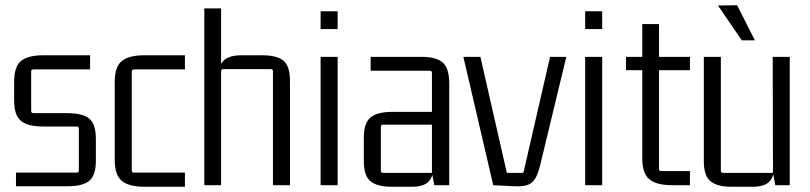

<svg xmlns="http://www.w3.org/2000/svg" viewBox="-20 -707 3093 733"><path d="M240 4H41V-48H273Q281 -48 281 -57V-216Q281 -224 273 -224H144Q86 -224 60 -245.5Q34 -267 34 -323V-395Q34 -453 60.5 -474.5Q87 -496 145 -496H324V-442H108Q99 -442 99 -434V-284Q99 -275 108 -275H236Q295 -275 320.5 -254.5Q346 -234 346 -176V-93Q346 -38 321 -17Q296 4 240 4Z M686 6H532Q472 6 445 -16.5Q418 -39 418 -96V-394Q418 -452 445 -474Q472 -496 532 -496H686V-442H492Q483 -442 483 -434V-56Q483 -48 492 -48H686Z M902 -496H981Q1037 -496 1062 -475.5Q1087 -455 1087 -399V0H1022V-435Q1022 -443 1014 -443H832Q824 -443 824 -435V0H760V-675H824V-443L813 -409Q813 -456 834 -476Q855 -496 902 -496Z M1269 0H1204V-490H1269ZM1269 -596H1204V-664H1269Z M1552 6H1475Q1420 6 1394.5 -15Q1369 -36 1369 -91V-181Q1369 -238 1395 -259Q1421 -280 1479 -280H1638V-231H1442Q1434 -231 1434 -222V-55Q1434 -47 1442 -47H1629V-428Q1629 -437 1621 -437H1395V-490H1584Q1643 -491 1669 -469.5Q1695 -448 1695 -389V0H1638L1629 -47L1636 -81Q1636 -35 1617 -14.5Q1598 6 1552 6Z M2045 -88Q2037 -52 2026.5 -31Q2016 -10 1997 -2Q1978 6 1941 4L1863 0L1749 -490H1814L1915 -47H1972Q1976 -47 1977.5 -48.5Q1979 -50 1980 -55L2080 -490H2142Z M2279 0H2214V-490H2279ZM2279 -596H2214V-664H2279Z M2614 -490V-439H2486L2496 -449V-62Q2496 -54 2504 -54H2614V0H2546Q2486 0 2459 -22.5Q2432 -45 2432 -102V-449L2442 -439H2370V-490H2442L2432 -480V-615H2496V-480L2486 -490Z M2853 6H2773Q2718 6 2692.5 -15Q2667 -36 2667 -91V-490H2732V-55Q2732 -47 2740 -47H2931L2930 -490H2995V0H2940L2931 -47L2937 -81Q2937 -35 2918 -14.5Q2899 6 2853 6ZM2721 -686 2812 -553H2862L2794 -687Z"/></svg>

Font: Gemunu Libre ExtraLight Light
Style: Regular
Weight: 300
Version: Version 1.100